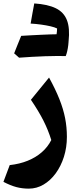

<svg xmlns="http://www.w3.org/2000/svg" viewBox="-20 -818 455 1120"><path d="M370.2 -19.9Q370.2 -75.9 359.8 -129Q349.4 -182 326.6 -239.4Q303.8 -296.9 266.1 -365.6L160.3 -235.9Q204.3 -171.4 232.7 -115.7Q261 -59.9 279.2 -1.1Q258.9 39.2 224.1 69.7Q189.2 100.3 141.9 119.5Q94.6 138.7 36.7 145.1L0 242.7Q40.9 264.2 75.3 273.3Q109.6 282.4 148 282.4Q193.9 282.4 234.1 258.7Q274.2 235.1 304.8 193.4Q335.3 151.7 352.8 96.9Q370.2 42.1 370.2 -19.9ZM309.7 -615.8Q328.1 -605 344.8 -595.7Q361.5 -586.4 380.1 -577Q388.5 -653.9 370.4 -700.5Q352.3 -747.1 305.5 -769.9Q258.7 -792.8 179.9 -798Q174.3 -769.2 169.2 -740.3Q164.1 -711.4 158.7 -680.5Q189.1 -678.8 219.6 -674.6Q250 -670.4 274.7 -664.7Q299.4 -658.9 313 -652Q312.7 -642.6 312 -633.9Q311.2 -625.1 309.7 -615.8ZM91.3 -481.5Q128 -503.9 164.5 -526.4Q201 -548.8 237.4 -571.8Q273.7 -594.9 310.1 -618.1Q297 -618.1 273.2 -617.3Q249.3 -616.5 219.9 -615.1Q190.5 -613.7 160 -612.1Q129.6 -610.6 103.6 -608.8Q93.2 -583.5 83 -558.3Q72.9 -533.1 62.5 -506.8Q70 -500.4 77.3 -493.9Q84.6 -487.4 91.3 -481.5ZM309.1 -491.3Q324.1 -491.3 334.3 -491.2Q344.5 -491 351.3 -491Q358.1 -491 363.5 -490.8Q368.5 -503.5 372.3 -520.1Q376 -536.6 378.2 -554.7Q380.3 -572.7 380.3 -589.1Q380.3 -604 364 -611Q347.8 -618.1 310.1 -618.1Q268.6 -600 227 -581.3Q185.4 -562.7 144.3 -544.1Q103.3 -525.6 62.5 -506.8Q70 -500.4 77.3 -493.9Q84.6 -487.4 91.3 -481.5Q125.6 -484.1 165.5 -486.4Q205.4 -488.7 243.3 -490Q281.1 -491.3 309.1 -491.3Z"/></svg>

Font: Pinar-VF
Style: Regular
Weight: 300
Designer: Amin Abedi
Version: Version 3.0